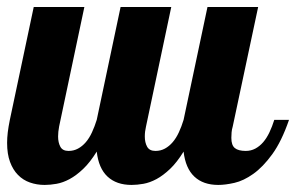

<svg xmlns="http://www.w3.org/2000/svg" viewBox="-28 -520 842 546"><path d="M793.9 -179.2Q772.9 -118.2 746.3 -81.5Q719.7 -44.9 692.1 -25.4Q664.6 -5.9 638.7 0Q612.8 5.9 592.8 5.9Q549.8 5.9 524.7 -17.8Q499.5 -41.5 494.1 -88.9Q475.1 -58.1 455.6 -39.6Q436 -21 417 -10.7Q397.9 -0.5 379.9 2.7Q361.8 5.9 346.2 5.9Q303.2 5.9 277.8 -17.8Q252.4 -41.5 247.1 -88.9Q228 -58.1 208.5 -39.6Q189 -21 169.9 -10.7Q150.9 -0.5 132.8 2.7Q114.7 5.9 99.1 5.9Q76.7 5.9 57.1 -1Q37.6 -7.8 23.2 -22.5Q8.8 -37.1 0.5 -59.6Q-7.8 -82 -7.8 -113.8Q-7.8 -127.4 -5.9 -143.8Q-3.9 -160.2 0 -179.2L67.9 -500H211.9L140.1 -160.2Q137.2 -144.5 137.2 -131.8Q137.2 -114.7 143.6 -102.8Q149.9 -90.8 167 -90.8Q181.6 -90.8 193.8 -97.4Q206.1 -104 216.1 -115.7Q226.1 -127.4 233.6 -143.8Q241.2 -160.2 247.1 -179.2L314.9 -500H459L387.2 -160.2Q383.8 -146 383.8 -131.8Q383.8 -114.7 390.4 -102.8Q397 -90.8 414.1 -90.8Q428.7 -90.8 440.9 -97.4Q453.1 -104 463.1 -115.7Q473.1 -127.4 480.7 -143.8Q488.3 -160.2 494.1 -179.2L562 -500H706.1L633.8 -160.2Q631.3 -151.9 630.6 -143.8Q629.9 -135.7 629.9 -127.9Q629.9 -106.9 639.9 -98.9Q649.9 -90.8 670.9 -90.8Q685.5 -90.8 698 -97.4Q710.4 -104 720.5 -115.7Q730.5 -127.4 738.3 -143.8Q746.1 -160.2 752 -179.2Z"/></svg>

Font: Lobster
Style: Regular
Weight: 400
Designer: Pablo Impallari
Foundry: Pablo Impallari
Version: Version 1.007; ttfautohint (v1.1) -l 8 -r 50 -G 50 -x 14 -D 